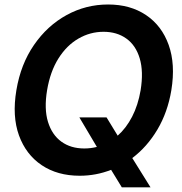

<svg xmlns="http://www.w3.org/2000/svg" viewBox="-20 -759 797 842"><path d="M329.6 11.7Q231.9 11.7 162.8 -34.7Q93.8 -81.1 63.2 -165.3Q32.7 -249.5 51.8 -363.3Q70.8 -477.5 129.2 -562Q187.5 -646.5 272 -692.9Q356.4 -739.3 454.1 -739.3Q551.3 -739.3 620.4 -692.9Q689.5 -646.5 719.7 -562Q750 -477.5 731.4 -363.3Q715.3 -266.6 670.2 -190.7Q625 -114.7 560.1 -65.9L640.1 62.5H514.2L467.3 -14.2Q400.9 11.7 329.6 11.7ZM328.1 -244.1H447.3L496.1 -164.1Q533.2 -196.8 559.3 -247.1Q585.4 -297.4 596.7 -363.3Q609.9 -445.3 592.8 -502.7Q575.7 -560.1 534.2 -589.8Q492.7 -619.6 434.1 -619.6Q375.5 -619.6 324 -589.8Q272.5 -560.1 236.3 -502.7Q200.2 -445.3 186.5 -363.3Q172.9 -281.7 190.4 -224.6Q208 -167.5 249.3 -137.7Q290.5 -107.9 349.6 -107.9Q377.9 -107.9 404.8 -114.7Z"/></svg>

Font: Inter Display Semi Bold
Style: Italic
Weight: 600
Italic angle: -9.39999°
Designer: Rasmus Andersson
Foundry: rsms
Version: Version 4.000;git-4fc901f